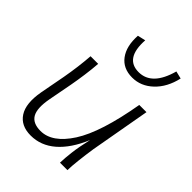

<svg xmlns="http://www.w3.org/2000/svg" viewBox="-216 -862 981 981"><g transform="rotate(45 275.0 -371.0)"><path d="M181 8Q110 8 78 -41.5Q46 -91 63 -186L89 -324Q105 -413 111 -495H166Q163 -453 156.5 -406.5Q150 -360 143 -322L118 -190Q104 -114 124 -79Q144 -44 200 -44Q284 -44 353 -151Q422 -258 463 -495H515L457 -169Q450 -123 444.5 -74.5Q439 -26 439 0H385Q386 -35 391.5 -80Q397 -125 412 -190Q371 -93 312.5 -42.5Q254 8 181 8ZM476 -750 517 -740Q499 -661 450 -614.5Q401 -568 338 -568Q272 -568 237.5 -614.5Q203 -661 208 -740L251 -750Q242 -611 342 -611Q438 -611 476 -750Z"/></g></svg>

Font: Livvic Light
Style: Italic
Weight: 300
Italic angle: -10°
Designer: Jacques Le Bailly, Baron von Fonthausen
Version: Version 1.001; ttfautohint (v1.8.2)